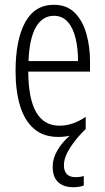

<svg xmlns="http://www.w3.org/2000/svg" viewBox="-20 -562 439 802"><path d="M247 128Q247 178 296 178Q306 178 315.5 176.5Q325 175 330 173V213Q311 220 287 220Q245 220 222.5 198.5Q200 177 200 134Q200 100 219.5 66.5Q239 33 271 5Q248 10 224 10Q161 10 121.5 -24.5Q82 -59 63.5 -121Q45 -183 45 -265Q45 -395 85 -468.5Q125 -542 205 -542Q259 -542 292 -509Q325 -476 340.5 -422Q356 -368 356 -305V-263H98Q99 -37 228 -37Q284 -37 338 -74V-23Q300 13 273.5 54Q247 95 247 128ZM205 -496Q158 -496 130.5 -449.5Q103 -403 99 -307H306Q306 -358 296 -401Q286 -444 263.5 -470Q241 -496 205 -496Z"/></svg>

Font: Noto Sans Myanmar ExtraCondensed Light
Style: Regular
Weight: 300
Width: 2
Designer: Monotype Design Team
Foundry: Monotype Imaging Inc.
Version: Version 2.107; ttfautohint (v1.8.4.7-5d5b)